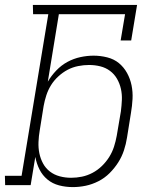

<svg xmlns="http://www.w3.org/2000/svg" viewBox="-36 -755 656 783"><path d="M261 8Q232 8 205 1Q178 -6 157.5 -23Q137 -40 125 -64Q113 -88 108 -115L89 0H-15L-16 -38H52L161 -697H99L98 -735H523L499 -590H456L474 -697H204L159 -422Q173 -446 193.5 -467.5Q214 -489 239 -502.5Q264 -516 291.5 -522Q319 -528 346 -528Q374 -528 401.5 -521Q429 -514 449 -497.5Q469 -481 482 -457.5Q495 -434 500.5 -407Q506 -380 504.5 -351.5Q503 -323 498 -294L482 -194Q478 -168 469.5 -142Q461 -116 446 -92.5Q431 -69 411 -49Q391 -29 365.5 -16Q340 -3 313.5 2.5Q287 8 261 8ZM254 -30Q276 -30 298 -34.5Q320 -39 341 -50Q362 -61 379.5 -78Q397 -95 409.5 -115Q422 -135 429 -157Q436 -179 440 -201L457 -301Q460 -324 461 -347.5Q462 -371 457 -393Q452 -415 441 -434Q430 -453 412.5 -466Q395 -479 373 -484.5Q351 -490 327 -490Q305 -490 282.5 -485.5Q260 -481 240 -470.5Q220 -460 202 -443.5Q184 -427 172 -407.5Q160 -388 153 -366.5Q146 -345 142 -323L126 -223Q122 -200 121 -176Q120 -152 124.5 -130Q129 -108 139.5 -88.5Q150 -69 167.5 -55.5Q185 -42 207.5 -36Q230 -30 254 -30Z"/></svg>

Font: Iosevka Etoile Extralight
Style: Italic
Weight: 200
Italic angle: -9°
Designer: Belleve Invis
Foundry: Belleve Invis
Version: Version 22.1.2; ttfautohint (v1.8.4)